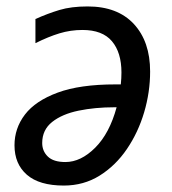

<svg xmlns="http://www.w3.org/2000/svg" viewBox="-20 -566 533 596"><path d="M178 10Q102 10 63.5 -23.5Q25 -57 25 -115Q25 -168 57.5 -210.5Q90 -253 159 -278.5Q228 -304 338 -304H355Q356 -313 356.5 -323Q357 -333 357 -341Q357 -403 327.5 -438Q298 -473 236 -473Q199 -473 164.5 -462.5Q130 -452 90 -432V-507Q128 -524 164.5 -535Q201 -546 252 -546Q345 -546 395.5 -491.5Q446 -437 446 -344Q446 -280 427.5 -217.5Q409 -155 374 -103.5Q339 -52 289.5 -21Q240 10 178 10ZM183 -63Q231 -63 275.5 -107.5Q320 -152 342 -233H335Q275 -233 224 -222.5Q173 -212 142 -187.5Q111 -163 111 -122Q111 -97 128.5 -80Q146 -63 183 -63Z"/></svg>

Font: Noto Sans
Style: Italic
Weight: 400
Italic angle: -12°
Designer: Monotype Design Team
Foundry: Monotype Imaging Inc.
Version: Version 2.013; ttfautohint (v1.8.4.7-5d5b)